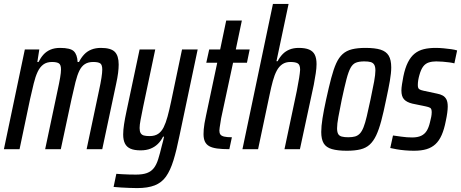

<svg xmlns="http://www.w3.org/2000/svg" viewBox="-22 -763 2358 982"><path d="M-2 0 105 -510H179L169 -446H175Q186 -468 200.5 -484Q215 -500 236 -509Q257 -518 285 -518Q338 -518 355.5 -501Q373 -484 375 -446H382Q393 -468 408.5 -484.5Q424 -501 445.5 -509.5Q467 -518 494 -518Q545 -518 565 -498Q585 -478 585 -433Q585 -414 582 -390Q579 -366 572 -334L501 0H421L484 -298Q493 -339 497 -365.5Q501 -392 501 -407Q501 -432 490.5 -439Q480 -446 455 -446Q429 -446 412 -435Q395 -424 384 -401.5Q373 -379 364 -343Q355 -307 344 -257L289 0H209L272 -298Q281 -339 285.5 -365.5Q290 -392 290 -408Q290 -432 279 -439Q268 -446 244 -446Q217 -446 199.5 -433Q182 -420 170.5 -395.5Q159 -371 150.5 -336Q142 -301 132 -257L78 0Z M679 199Q660 199 638.5 198Q617 197 597 196Q577 195 559 193L573 126Q586 127 602.5 128Q619 129 637.5 129.5Q656 130 673 130Q708 130 729.5 122Q751 114 764.5 97Q778 80 787 51.5Q796 23 806 -19Q809 -30 812 -41.5Q815 -53 817 -64H812Q801 -42 785 -26.5Q769 -11 747.5 -2.5Q726 6 697 6Q665 6 645.5 -2.5Q626 -11 617 -29Q608 -47 608 -75Q608 -98 612.5 -127.5Q617 -157 625 -194L692 -510H772L710 -216Q702 -176 697 -150Q692 -124 692 -108Q692 -91 697.5 -82Q703 -73 714 -70Q725 -67 743 -67Q770 -67 787 -78.5Q804 -90 815 -112Q826 -134 835 -167Q844 -200 853 -243L909 -510H989L896 -69Q881 6 865 57.5Q849 109 827 140Q805 171 769.5 185Q734 199 679 199Z M1151 0Q1114 0 1088.5 -3.5Q1063 -7 1048 -15.5Q1033 -24 1026 -39Q1019 -54 1019 -77Q1019 -88 1020 -101.5Q1021 -115 1024 -132.5Q1027 -150 1032 -173L1089 -442H1033L1048 -510H1104L1135 -658H1215L1184 -510H1255L1241 -442H1170L1109 -158Q1107 -145 1105 -132.5Q1103 -120 1101.5 -110.5Q1100 -101 1100 -95Q1100 -83 1105 -75.5Q1110 -68 1124 -64.5Q1138 -61 1164 -61Z M1218 0 1374 -743H1454L1392 -450H1398Q1409 -471 1423.5 -486Q1438 -501 1458.5 -509.5Q1479 -518 1506 -518Q1539 -518 1559 -509.5Q1579 -501 1588 -483Q1597 -465 1597 -435Q1597 -415 1593 -388.5Q1589 -362 1583 -330L1512 0H1433L1496 -298Q1504 -339 1508 -364.5Q1512 -390 1513 -406Q1513 -431 1501.5 -438.5Q1490 -446 1463 -446Q1439 -446 1422 -434.5Q1405 -423 1393.5 -401.5Q1382 -380 1373.5 -349Q1365 -318 1357 -279L1298 0Z M1752 8Q1705 8 1675.5 -0.5Q1646 -9 1633.5 -30Q1621 -51 1621 -88Q1621 -117 1627.5 -158Q1634 -199 1646 -254Q1660 -318 1672 -363.5Q1684 -409 1697.5 -439Q1711 -469 1730.5 -486.5Q1750 -504 1778.5 -511Q1807 -518 1847 -518Q1896 -518 1924.5 -509Q1953 -500 1966 -478.5Q1979 -457 1979 -418Q1979 -390 1972 -349.5Q1965 -309 1953 -254Q1940 -190 1928 -145Q1916 -100 1902 -70.5Q1888 -41 1869 -23.5Q1850 -6 1821.5 1Q1793 8 1752 8ZM1759 -61Q1780 -61 1794 -65Q1808 -69 1818.5 -80Q1829 -91 1837.5 -112.5Q1846 -134 1854 -168.5Q1862 -203 1873 -254Q1885 -310 1891.5 -346Q1898 -382 1898 -402Q1898 -422 1892 -432Q1886 -442 1874 -445.5Q1862 -449 1841 -449Q1815 -449 1798.5 -442.5Q1782 -436 1771 -416Q1760 -396 1750 -357.5Q1740 -319 1726 -254Q1715 -199 1708.5 -164Q1702 -129 1702 -107Q1702 -88 1707.5 -78Q1713 -68 1726 -64.5Q1739 -61 1759 -61Z M2095 8Q2073 8 2049.5 6Q2026 4 2006.5 0.5Q1987 -3 1974 -6L1988 -70Q1995 -69 2006.5 -67.5Q2018 -66 2031.5 -64Q2045 -62 2059 -61Q2073 -60 2086 -60Q2114 -60 2132 -68.5Q2150 -77 2160.5 -94Q2171 -111 2177 -137Q2181 -152 2183.5 -165Q2186 -178 2186 -189Q2186 -207 2178 -211.5Q2170 -216 2155 -219L2087 -233Q2058 -240 2044.5 -255Q2031 -270 2031 -300Q2031 -313 2034 -332Q2037 -351 2041 -372Q2050 -416 2064.5 -444.5Q2079 -473 2099 -489Q2119 -505 2145.5 -511.5Q2172 -518 2206 -518Q2226 -518 2246.5 -516Q2267 -514 2285.5 -511.5Q2304 -509 2316 -505L2302 -439Q2291 -442 2275.5 -444Q2260 -446 2242.5 -447.5Q2225 -449 2209 -449Q2188 -449 2171 -443.5Q2154 -438 2142.5 -423Q2131 -408 2123 -379Q2119 -365 2117 -352.5Q2115 -340 2115 -328Q2115 -312 2122 -307Q2129 -302 2144 -299L2214 -284Q2230 -281 2242 -274.5Q2254 -268 2261 -255Q2268 -242 2268 -218Q2268 -205 2265.5 -186Q2263 -167 2258 -144Q2250 -102 2237 -72.5Q2224 -43 2205 -25.5Q2186 -8 2159.5 0Q2133 8 2095 8Z"/></svg>

Font: Saira ExtraCondensed Medium
Style: Italic
Weight: 500
Width: 2
Italic angle: -12°
Designer: Hector Gatti with collaboration of the Omnibus-Type team
Foundry: Omnibus-Type
Version: Version 1.101